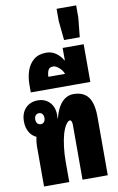

<svg xmlns="http://www.w3.org/2000/svg" viewBox="-111 -1111 720 1169"><g transform="rotate(-10 249.5 -526.0)"><path d="M63 0V-251Q63 -274 70 -306Q43 -317 27 -345Q11 -373 11 -411Q11 -462 40 -492.5Q69 -523 116 -523Q161 -523 189 -493.5Q217 -464 217 -416Q217 -405 216.5 -401Q216 -397 215 -394H218Q232 -448 255 -479Q289 -523 336 -523Q398 -523 427.5 -484Q457 -445 457 -360V0H301V-339Q301 -352 297.5 -360.5Q294 -369 288 -369Q277 -369 264 -350.5Q251 -332 240 -297Q230 -262 224.5 -217Q219 -172 219 -126V0ZM110 -377Q123 -377 130.5 -386.5Q138 -396 138 -411Q138 -426 130.5 -435.5Q123 -445 110 -445Q97 -445 89 -436Q81 -427 81 -411Q81 -395 89 -386Q97 -377 110 -377ZM217 -421V-416Z M83 -578V-625Q83 -672 96.5 -711.5Q110 -751 139.5 -775.5Q169 -800 217 -800Q250 -800 276.5 -781.5Q303 -763 319 -734H321V-811H451V-578ZM205 -653H308Q305 -664 294.5 -677.5Q284 -691 270 -700.5Q256 -710 243 -710Q220 -710 212.5 -692Q205 -674 205 -653Z M338 -857 326 -977V-1052H447V-977L435 -857Z"/></g></svg>

Font: Noto Sans Thai Looped UI Condensed Black
Style: Regular
Weight: 900
Width: 3
Designer: Cadson Demak Team
Foundry: Cadson Demak Co., Ltd.
Version: Version 1.000; ttfautohint (v1.8.4.7-5d5b)